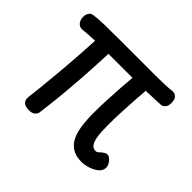

<svg xmlns="http://www.w3.org/2000/svg" viewBox="-126 -728 922 922"><g transform="rotate(45 335.5 -266.5)"><path d="M510 7Q472 7 447.5 -7.5Q423 -22 409 -49Q395 -76 389.5 -114.5Q384 -153 384 -200Q384 -245 386 -289.5Q388 -334 391 -375.5Q394 -417 397 -452H234Q232 -406 229.5 -359Q227 -312 224 -271Q218 -186 211.5 -125.5Q205 -65 199 -21Q198 -10 187.5 0Q177 10 153 10Q143 10 131.5 6.5Q120 3 113.5 -7Q107 -17 109 -35Q113 -65 116.5 -100.5Q120 -136 124 -177.5Q128 -219 132 -266Q136 -315 139 -361.5Q142 -408 144 -451Q122 -450 103.5 -449Q85 -448 71 -446Q50 -443 38 -453Q26 -463 23 -482Q20 -501 27.5 -515.5Q35 -530 51 -532Q76 -536 116 -537Q156 -538 210.5 -538Q265 -538 333 -538Q366 -538 401 -538Q436 -538 468.5 -538Q501 -538 527 -539Q553 -540 569 -542Q590 -545 600 -537Q610 -529 612.5 -518Q615 -507 615 -499Q615 -479 606 -468.5Q597 -458 586 -457Q568 -456 541.5 -455Q515 -454 486 -453Q483 -418 480.5 -378Q478 -338 476 -294.5Q474 -251 474 -207Q474 -158 479 -130Q484 -102 494 -90Q504 -78 520 -78Q529 -78 536.5 -86Q544 -94 560 -104Q566 -107 572 -107Q587 -107 600 -90Q613 -73 613 -58Q613 -37 595 -22.5Q577 -8 553 -0.5Q529 7 510 7Z"/></g></svg>

Font: Playpen Sans Arabic
Style: Regular
Weight: 400
Designer: Azza Alameddine, Laura Meseguer, Veronika Burian, José Scaglione
Foundry: TypeTogether
Version: Version 2.000